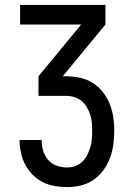

<svg xmlns="http://www.w3.org/2000/svg" viewBox="-20 -755 540 783"><path d="M253 8Q227 8 202 3.5Q177 -1 154 -12.5Q131 -24 113 -42.5Q95 -61 83 -83.5Q71 -106 65.5 -131.5Q60 -157 60 -182V-184H150V-183Q150 -161 156 -140.5Q162 -120 176 -103.5Q190 -87 210.5 -79.5Q231 -72 253 -72Q270 -72 286 -77.5Q302 -83 314.5 -94.5Q327 -106 335 -121.5Q343 -137 348 -153.5Q353 -170 354.5 -187Q356 -204 356 -221Q356 -238 354.5 -254.5Q353 -271 348 -287Q343 -303 334 -318Q325 -333 312.5 -343.5Q300 -354 283.5 -359Q267 -364 250 -364H137V-444L311 -655H62V-735H410V-655L236 -444H250Q278 -444 306 -438Q334 -432 358 -417Q382 -402 399.5 -379.5Q417 -357 427.5 -331Q438 -305 442 -277Q446 -249 446 -221Q446 -192 442 -164Q438 -136 428 -109.5Q418 -83 401 -60Q384 -37 360.5 -21Q337 -5 309 1.5Q281 8 253 8Z"/></svg>

Font: Iosevka Custom Medium
Style: Regular
Weight: 500
Monospace: yes
Designer: Belleve Invis
Foundry: Belleve Invis
Version: Version 32.5.0; ttfautohint (v1.8.4)